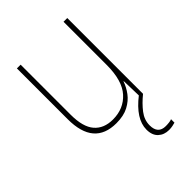

<svg xmlns="http://www.w3.org/2000/svg" viewBox="-217 -722 946 946"><g transform="rotate(-45 256.5 -248.5)"><path d="M428 -621V-93H408L405 -204H403Q393 -174 372.5 -146.5Q352 -119 318 -101Q284 -83 233 -83Q77 -83 77 -267V-621H103V-272Q103 -187 137 -147.5Q171 -108 234 -108Q309 -108 355.5 -159.5Q402 -211 402 -320V-621ZM341 40Q341 99 395 99Q407 99 419 97.5Q431 96 437 93V117Q430 119 418.5 121.5Q407 124 393 124Q359 124 337 103.5Q315 83 315 44Q315 -30 409 -103L428 -93Q391 -63 366 -30.5Q341 2 341 40Z"/></g></svg>

Font: Noto Sans Telugu UI SemiCondensed Thin
Style: Regular
Weight: 100
Width: 4
Designer: Jelle Bosma - Monotype Design Team
Foundry: Monotype Imaging Inc.
Version: Version 2.005; ttfautohint (v1.8.4.7-5d5b)